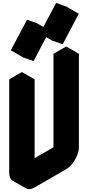

<svg xmlns="http://www.w3.org/2000/svg" viewBox="-20 -1243 603 1314"><path d="M433 -85 217 40Q182 60 156 45Q130 30 130 -10V-650L217 -700V-60L433 -185V-825L520 -875V-235Q520 -209 507.5 -179Q495 -149 475.5 -123.5Q456 -98 433 -85ZM140 -849 251 -1058 320 -1034 210 -825ZM339 -964 450 -1173 519 -1149 409 -940ZM520 -875 433 -825 346 -875 433 -925ZM433 -825V-185L346 -235V-875ZM433 -185 217 -60 130 -110 346 -235ZM519 -1149 450 -1173 364 -1223 432 -1199ZM217 -700 130 -650 43 -700 130 -750ZM130 -650V-10Q130 30 156 45L69 -5Q43 -20 43 -60V-700ZM450 -1173 339 -964 253 -1014 364 -1223ZM320 -1034 251 -1058 165 -1108 233 -1084ZM251 -1058 140 -849 54 -899 165 -1108Z"/></svg>

Font: Nabla
Style: Regular
Weight: 400
Designer: Arthur Reinders Folmer
Foundry: Typearture
Version: Version 1.002